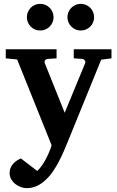

<svg xmlns="http://www.w3.org/2000/svg" viewBox="-20 -743 606 994"><path d="M503.9 -434.1 331.1 -9.8Q321.8 12.7 310.5 39.1Q299.3 65.4 285.4 92Q271.5 118.7 254.9 143.3Q238.3 168 217.8 187Q196.8 207.5 172.1 219.2Q147.5 231 118.2 231Q103.5 231 87.6 225.3Q71.8 219.7 58.8 209.2Q45.9 198.7 37.6 183.8Q29.3 168.9 29.8 150.9Q29.8 137.2 34.9 125.7Q40 114.3 48.1 105Q56.2 95.7 66.7 88.9Q77.1 82 87.9 77.1L172.9 142.1Q186.5 129.4 198.5 111.8Q210.4 94.2 220 75.4Q229.5 56.6 236.6 39.1Q243.7 21.5 247.1 8.8L68.8 -435.1L9.8 -440.9V-487.8H272.9V-440.9L227.1 -438Q217.8 -437 213.4 -430.7Q209 -424.3 211.9 -416L314.9 -159.2L420.9 -416Q423.8 -423.3 418.9 -430.2Q414.1 -437 405.8 -438L361.8 -440.9V-487.8H557.1V-440.9ZM257.3 -653.8Q257.3 -639.6 252 -627.2Q246.6 -614.7 237.1 -605.2Q227.5 -595.7 214.8 -590.3Q202.1 -585 188 -585Q173.8 -585 161.1 -590.3Q148.4 -595.7 139.2 -605.2Q129.9 -614.7 124.5 -627.2Q119.1 -639.6 119.1 -653.8Q119.1 -668 124.5 -680.7Q129.9 -693.4 139.2 -702.9Q148.4 -712.4 161.1 -717.8Q173.8 -723.1 188 -723.1Q202.1 -723.1 214.8 -717.8Q227.5 -712.4 237.1 -702.9Q246.6 -693.4 252 -680.7Q257.3 -668 257.3 -653.8ZM467.3 -653.8Q467.3 -639.6 461.9 -627.2Q456.5 -614.7 447 -605.2Q437.5 -595.7 424.8 -590.3Q412.1 -585 397.9 -585Q383.8 -585 371.3 -590.3Q358.9 -595.7 349.4 -605.2Q339.8 -614.7 334.5 -627.2Q329.1 -639.6 329.1 -653.8Q329.1 -668 334.5 -680.7Q339.8 -693.4 349.4 -702.9Q358.9 -712.4 371.3 -717.8Q383.8 -723.1 397.9 -723.1Q412.1 -723.1 424.8 -717.8Q437.5 -712.4 447 -702.9Q456.5 -693.4 461.9 -680.7Q467.3 -668 467.3 -653.8Z"/></svg>

Font: Charis SIL Cyr
Style: Bold
Weight: 700
Foundry: SIL International
Version: Version 5.000